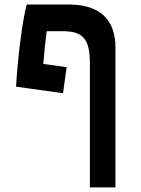

<svg xmlns="http://www.w3.org/2000/svg" viewBox="-20 -606 626 851"><path d="M378.4 224.6H491.7V-395C491.7 -520 421.9 -585.9 285.2 -585.9H98.1C79.6 -516.6 57.6 -344.7 51.3 -221.7L259.3 -192.9L275.4 -308.1L171.9 -322.8C176.3 -375 181.2 -424.3 187 -467.8H256.8C345.7 -467.8 378.4 -436 378.4 -325.2Z"/></svg>

Font: Cascadia Code NF SemiBold
Style: Regular
Weight: 600
Monospace: yes
Designer: Aaron Bell
Foundry: Saja Typeworks
Version: Version 2404.023